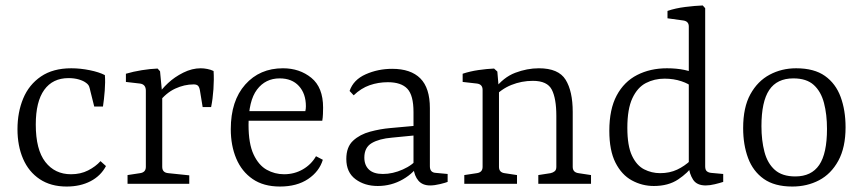

<svg xmlns="http://www.w3.org/2000/svg" viewBox="-20 -673 3161 703"><path d="M44 -200Q44 -262 65 -312.5Q86 -363 130 -393Q174 -423 241 -423Q274 -423 308.5 -416Q343 -409 364 -398Q366 -373 363.5 -341Q361 -309 357 -283H325L311 -339Q309 -349 306.5 -356Q304 -363 296 -369Q286 -377 269 -382Q252 -387 231 -387Q173 -387 142 -344Q111 -301 111 -217Q111 -125 146 -80Q181 -35 240 -35Q275 -35 302.5 -49Q330 -63 348 -83L368 -65Q349 -29 311.5 -9.5Q274 10 224 10Q166 10 125.5 -17Q85 -44 64.5 -91.5Q44 -139 44 -200Z M560 -327Q571 -346 595 -368.5Q619 -391 651 -407Q683 -423 715 -423Q726 -423 739 -420.5Q752 -418 762 -413Q764 -383 761.5 -346.5Q759 -310 753 -281H722L712 -342Q710 -354 705 -359Q700 -364 689 -364Q655 -364 621.5 -348.5Q588 -333 561 -298ZM574 -328V-62Q574 -41 596 -39L673 -31V0H447V-32L493 -39Q514 -42 514 -62V-341Q514 -364 493 -367L441 -373V-403Q468 -411 499 -416Q530 -421 557 -422L566 -412Z M825 -200Q825 -304 878 -363.5Q931 -423 1016 -423Q1077 -423 1120 -388Q1163 -353 1163 -279Q1163 -270 1162.5 -256Q1162 -242 1160 -231H871V-266H1098Q1099 -271 1099.5 -275Q1100 -279 1100 -284Q1100 -330 1074.5 -358Q1049 -386 1004 -386Q952 -386 921 -345Q890 -304 890 -216Q890 -147 908.5 -107.5Q927 -68 956.5 -51.5Q986 -35 1020 -35Q1058 -35 1089 -53Q1120 -71 1137 -101L1162 -88Q1149 -45 1108 -17.5Q1067 10 1005 10Q945 10 905 -17.5Q865 -45 845 -92.5Q825 -140 825 -200Z M1363 8Q1315 8 1281.5 -17Q1248 -42 1248 -91Q1248 -135 1273 -158Q1298 -181 1335.5 -191Q1373 -201 1408 -204L1507 -213V-178L1415 -169Q1368 -165 1341 -149Q1314 -133 1314 -96Q1314 -68 1331 -52Q1348 -36 1382 -36Q1418 -36 1455 -52.5Q1492 -69 1510 -94L1518 -78Q1498 -41 1455.5 -16.5Q1413 8 1363 8ZM1260 -340Q1274 -381 1319 -401Q1364 -421 1416 -421Q1484 -421 1519 -386Q1554 -351 1554 -277V-64Q1554 -41 1576 -40L1619 -36V-7Q1612 -4 1591.5 1Q1571 6 1555 6Q1527 6 1512 -11.5Q1497 -29 1494 -58V-263Q1494 -324 1471.5 -348Q1449 -372 1400 -372Q1365 -372 1333.5 -361Q1302 -350 1275 -324Z M1951 0V-32L1996 -39Q2005 -41 2011 -46Q2017 -51 2017 -62V-249Q2017 -312 2000.5 -344.5Q1984 -377 1931 -377Q1890 -377 1852.5 -362Q1815 -347 1786 -315L1789 -345Q1823 -390 1866.5 -406.5Q1910 -423 1953 -423Q2025 -423 2051 -381Q2077 -339 2077 -263V-62Q2077 -42 2098 -39L2144 -32V0ZM1680 0V-32L1726 -39Q1747 -42 1747 -62V-344Q1747 -364 1727 -367L1674 -373V-403Q1701 -412 1732 -416.5Q1763 -421 1789 -422L1801 -411L1807 -340V-62Q1807 -42 1827 -39L1873 -32V0Z M2374 8Q2331 8 2293.5 -12.5Q2256 -33 2233.5 -77.5Q2211 -122 2211 -194Q2211 -273 2238 -323.5Q2265 -374 2313 -398.5Q2361 -423 2422 -423Q2457 -423 2486 -417Q2515 -411 2531 -404L2513 -355Q2503 -366 2475 -375.5Q2447 -385 2413 -385Q2376 -385 2345 -369Q2314 -353 2295.5 -313.5Q2277 -274 2277 -205Q2277 -139 2294 -103Q2311 -67 2338.5 -53Q2366 -39 2397 -39Q2432 -39 2459.5 -52Q2487 -65 2509 -86L2519 -69Q2499 -40 2463 -16Q2427 8 2374 8ZM2562 -643V-64Q2562 -51 2568 -46Q2574 -41 2584 -40L2628 -36V-7Q2616 -3 2597.5 1.5Q2579 6 2564 6Q2531 6 2517.5 -15.5Q2504 -37 2502 -63V-576Q2502 -595 2482 -598L2424 -606V-633Q2453 -643 2489 -647.5Q2525 -652 2553 -653Z M3008 -201Q3008 -254 2997 -296Q2986 -338 2959.5 -362Q2933 -386 2885 -386Q2825 -386 2796.5 -343.5Q2768 -301 2768 -211Q2768 -159 2779 -117Q2790 -75 2817 -51Q2844 -27 2892 -27Q2951 -27 2979.5 -69Q3008 -111 3008 -201ZM2701 -204Q2701 -280 2727.5 -328Q2754 -376 2798 -399.5Q2842 -423 2895 -423Q2961 -423 3000.5 -395Q3040 -367 3058 -318Q3076 -269 3076 -207Q3076 -133 3049.5 -84.5Q3023 -36 2979 -13Q2935 10 2881 10Q2816 10 2776.5 -18Q2737 -46 2719 -94.5Q2701 -143 2701 -204Z"/></svg>

Font: Rasa Light
Style: Regular
Weight: 300
Designer: Anna Giedrys (Yrsa+Rasa design), David Brezina (Yrsa art-direction, Rasa art-direction, design)
Foundry: Rosetta Type Foundry
Version: Version 2.004